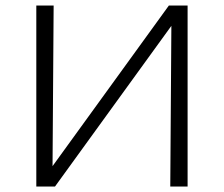

<svg xmlns="http://www.w3.org/2000/svg" viewBox="-20 -678 814 698"><path d="M662 0H599L603 -584L180 0H112V-658H175L171 -74L594 -658H662Z"/></svg>

Font: Ysabeau Semilight
Style: Regular
Weight: 300
Designer: Christian Thalmann (Catharsis Fonts)
Version: Version 0.003